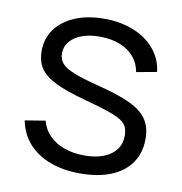

<svg xmlns="http://www.w3.org/2000/svg" viewBox="-69 -619 662 698"><g transform="rotate(10 262.5 -270.5)"><path d="M271.7 14.3Q208.8 14.3 159.8 -4.1Q110.8 -22.5 80.1 -57.3Q49.3 -92.2 40 -140.7L115 -153Q122.8 -122.2 144.8 -99.6Q166.8 -77 200.4 -64.8Q234 -52.7 275.7 -52.7Q316.2 -52.7 346.1 -64.3Q376 -76 392 -97.7Q408 -119.3 408 -148.7Q408 -174.7 396.4 -189.9Q384.8 -205.2 352.2 -218.2Q319.7 -231.2 248 -250.7Q173.3 -270.7 132.3 -290.7Q91.3 -310.7 74 -336.5Q56.7 -362.3 56.7 -401Q56.7 -446.5 82.3 -481.5Q108 -516.5 154.5 -535.8Q201 -555 261.7 -555Q322 -555 370.4 -535.3Q418.8 -515.7 448.4 -479.9Q478 -444.2 483.3 -397.7L408.3 -384Q403.2 -415.3 383.5 -438.7Q363.8 -462 332.3 -474.7Q300.8 -487.3 260.7 -488Q222.7 -488.8 193.2 -478.6Q163.8 -468.3 147.4 -449.1Q131 -429.8 131 -404.7Q131 -382.5 144.2 -367.4Q157.3 -352.3 190.5 -339.2Q223.7 -326.2 289 -309.7Q364.7 -290.3 406.5 -269.4Q448.3 -248.5 466.3 -220.3Q484.3 -192.2 484.3 -149.7Q484.3 -99 458.8 -61.9Q433.3 -24.8 385.3 -5.2Q337.3 14.3 271.7 14.3Z"/></g></svg>

Font: Hauora
Style: Regular
Weight: 400
Designer: Wayne Shih
Foundry: WCYS
Version: Version 1.001